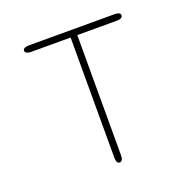

<svg xmlns="http://www.w3.org/2000/svg" viewBox="-114 -732 846 849"><g transform="rotate(-20 309.5 -307.0)"><path d="M510.5 -619Q539 -619 539 -604Q539 -597 531.8 -592.8Q524.5 -588.5 510.5 -588.5H325V-24Q325 5 309 5Q293.5 5 293.5 -24V-588.5H108.5Q94.5 -588.5 87.2 -592.8Q80 -597 80 -604Q80 -611 87.2 -615Q94.5 -619 108.5 -619Z"/></g></svg>

Font: Sono Monospace ExtraLight
Style: Regular
Weight: 250
Version: Version 2.112